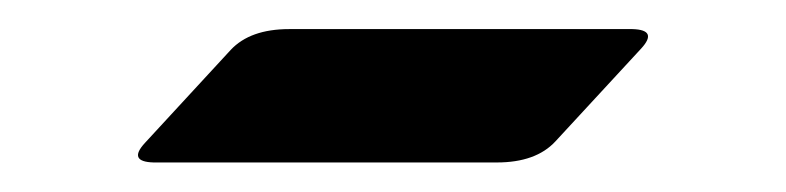

<svg xmlns="http://www.w3.org/2000/svg" viewBox="-20 -110 532 130"><path d="M408.2 -90.3Q425.8 -89.8 414.1 -77.1L356 -14.2Q342.8 0 316.4 0H84Q66.4 -0.5 78.1 -13.2L136.2 -76.2Q149.4 -90.3 175.8 -90.3Z"/></svg>

Font: Amiri
Style: Regular
Weight: 400
Designer: Khaled Hosny
Version: Version 000.108